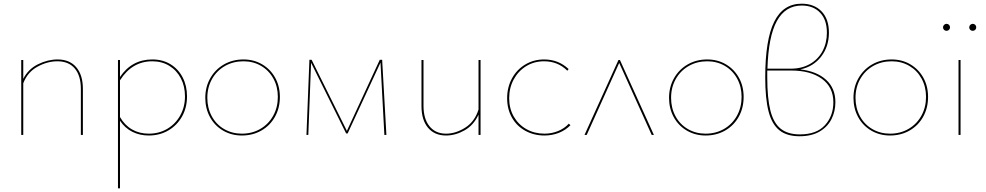

<svg xmlns="http://www.w3.org/2000/svg" viewBox="-20 -731 5339 1040"><path d="M429 -249V0H418V-249Q418 -321 385 -360Q352 -399 291 -399Q236 -399 182.5 -369.5Q129 -340 106 -280V0H95V-406H106V-304Q133 -357 186 -383Q239 -409 292 -409Q357 -409 393 -367Q429 -325 429 -249Z M993 -209Q993 -148 966 -100Q939 -52 892 -24.5Q845 3 786 3Q737 3 697 -17Q657 -37 630 -77V289H619V-406H630V-314Q694 -409 805 -409Q861 -409 903.5 -383Q946 -357 969.5 -311.5Q993 -266 993 -209ZM982 -209Q982 -264 959.5 -307Q937 -350 897 -374.5Q857 -399 805 -399Q695 -399 630 -296V-97Q655 -53 695 -30Q735 -7 786 -7Q842 -7 886.5 -33.5Q931 -60 956.5 -106Q982 -152 982 -209Z M1092 -201Q1092 -260 1119 -307.5Q1146 -355 1193 -382Q1240 -409 1299 -409Q1355 -409 1400 -382.5Q1445 -356 1470.5 -310Q1496 -264 1496 -206Q1496 -146 1469.5 -98.5Q1443 -51 1396 -24Q1349 3 1290 3Q1234 3 1188.5 -23.5Q1143 -50 1117.5 -96.5Q1092 -143 1092 -201ZM1485 -206Q1485 -261 1461 -305Q1437 -349 1394.5 -374Q1352 -399 1299 -399Q1243 -399 1198.5 -373.5Q1154 -348 1128.5 -303Q1103 -258 1103 -201Q1103 -146 1127 -101.5Q1151 -57 1194 -32Q1237 -7 1290 -7Q1346 -7 1390.5 -33Q1435 -59 1460 -104.5Q1485 -150 1485 -206Z M2062 0 2041 -392 1863 -8H1855L1665 -391L1650 0H1640L1656 -407H1668L1859 -22L2037 -407H2050L2073 0Z M2583 -406V0H2572V-110Q2546 -53 2496.5 -25Q2447 3 2396 3Q2334 3 2298.5 -39Q2263 -81 2263 -157V-406H2274V-157Q2274 -87 2306.5 -47Q2339 -7 2396 -7Q2449 -7 2500.5 -40Q2552 -73 2572 -138V-406Z M2727 -199Q2727 -258 2753 -306Q2779 -354 2825 -381.5Q2871 -409 2927 -409Q3005 -409 3060 -357L3053 -348Q3002 -399 2927 -399Q2873 -399 2830 -372.5Q2787 -346 2762.5 -300.5Q2738 -255 2738 -199Q2738 -143 2763 -99.5Q2788 -56 2831.5 -31.5Q2875 -7 2929 -7Q2968 -7 3002.5 -21Q3037 -35 3061 -61L3070 -53Q3044 -26 3007.5 -11.5Q2971 3 2929 3Q2872 3 2825.5 -22.5Q2779 -48 2753 -94Q2727 -140 2727 -199Z M3510 0 3334 -390 3158 0H3146L3330 -406H3338L3522 0Z M3604 -201Q3604 -260 3631 -307.5Q3658 -355 3705 -382Q3752 -409 3811 -409Q3867 -409 3912 -382.5Q3957 -356 3982.5 -310Q4008 -264 4008 -206Q4008 -146 3981.5 -98.5Q3955 -51 3908 -24Q3861 3 3802 3Q3746 3 3700.5 -23.5Q3655 -50 3629.5 -96.5Q3604 -143 3604 -201ZM3997 -206Q3997 -261 3973 -305Q3949 -349 3906.5 -374Q3864 -399 3811 -399Q3755 -399 3710.5 -373.5Q3666 -348 3640.5 -303Q3615 -258 3615 -201Q3615 -146 3639 -101.5Q3663 -57 3706 -32Q3749 -7 3802 -7Q3858 -7 3902.5 -33Q3947 -59 3972 -104.5Q3997 -150 3997 -206Z M4505 -178Q4505 -128 4484 -86Q4463 -44 4419.5 -18.5Q4376 7 4311 7Q4242 7 4201.5 -25.5Q4161 -58 4143 -127.5Q4125 -197 4125 -312Q4125 -515 4173.5 -613Q4222 -711 4322 -711Q4390 -711 4430 -669.5Q4470 -628 4470 -554Q4470 -479 4428 -424.5Q4386 -370 4315 -355Q4404 -345 4454.5 -299Q4505 -253 4505 -178ZM4137 -359H4264Q4322 -359 4366.5 -384Q4411 -409 4435 -453.5Q4459 -498 4459 -554Q4459 -624 4422 -662.5Q4385 -701 4323 -701Q4234 -701 4188 -617Q4142 -533 4137 -359ZM4494 -177Q4494 -259 4432 -304Q4370 -349 4265 -349H4136V-311Q4136 -199 4153 -132Q4170 -65 4208.5 -34Q4247 -3 4313 -3Q4403 -3 4448.5 -53Q4494 -103 4494 -177Z M4603 -201Q4603 -260 4630 -307.5Q4657 -355 4704 -382Q4751 -409 4810 -409Q4866 -409 4911 -382.5Q4956 -356 4981.5 -310Q5007 -264 5007 -206Q5007 -146 4980.5 -98.5Q4954 -51 4907 -24Q4860 3 4801 3Q4745 3 4699.5 -23.5Q4654 -50 4628.5 -96.5Q4603 -143 4603 -201ZM4996 -206Q4996 -261 4972 -305Q4948 -349 4905.5 -374Q4863 -399 4810 -399Q4754 -399 4709.5 -373.5Q4665 -348 4639.5 -303Q4614 -258 4614 -201Q4614 -146 4638 -101.5Q4662 -57 4705 -32Q4748 -7 4801 -7Q4857 -7 4901.5 -33Q4946 -59 4971 -104.5Q4996 -150 4996 -206Z M5088 -583Q5088 -591 5094 -596.5Q5100 -602 5107 -602Q5115 -602 5120.5 -596.5Q5126 -591 5126 -583Q5126 -575 5120.5 -569.5Q5115 -564 5107 -564Q5099 -564 5093.5 -569.5Q5088 -575 5088 -583ZM5230 -583Q5230 -591 5236 -596.5Q5242 -602 5249 -602Q5257 -602 5262.5 -596.5Q5268 -591 5268 -583Q5268 -575 5262.5 -569.5Q5257 -564 5249 -564Q5241 -564 5235.5 -569.5Q5230 -575 5230 -583ZM5172 -406H5183V0H5172Z"/></svg>

Font: Ysabeau Infant Hairline
Style: Regular
Weight: 100
Designer: Christian Thalmann (Catharsis Fonts)
Version: Version 0.003